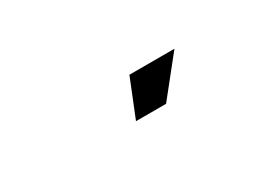

<svg xmlns="http://www.w3.org/2000/svg" viewBox="-13 -1030 606 429"><g transform="rotate(-30 290.5 -815.5)"><path d="M340.3 -766.6H262.7L301.8 -863.8H418Z"/></g></svg>

Font: Turpis
Style: Regular
Weight: 400
Designer: GGBotNet
Foundry: f0n7
Version: 1.00